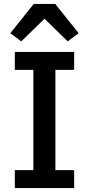

<svg xmlns="http://www.w3.org/2000/svg" viewBox="-20 -964 456 984"><path d="M56 0V-92H151V-606H56V-698H360V-606H264V-92H360V0ZM263 -944 383 -794 327 -752 208 -868 89 -752 33 -794 153 -944Z"/></svg>

Font: IBM Plex Sans Thai Medm
Style: Regular
Weight: 500
Designer: Mike Abbink, Paul van der Laan, Pieter van Rosmalen, Ben Mitchell, Mark Frömberg
Foundry: Bold Monday
Version: Version 1.2